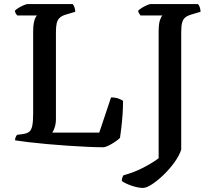

<svg xmlns="http://www.w3.org/2000/svg" viewBox="-20 -724 1052 944"><path d="M488 0Q457 0 412 -2Q367 -4 315 -7.5Q263 -11 212.5 -15.5Q162 -20 120.5 -25Q79 -30 54 -34Q54 -42 57 -49.5Q60 -57 64 -61L93 -65Q113 -68 123.5 -76Q134 -84 138.5 -105Q143 -126 143 -166V-568Q143 -596 146.5 -613Q150 -630 155 -638.5Q160 -647 162 -648H65Q61 -652 57.5 -658Q54 -664 53 -671Q59 -678 71.5 -685.5Q84 -693 97 -698.5Q110 -704 116 -704H337Q342 -700 346 -688.5Q350 -677 350 -666L306 -653Q285 -647 274 -637Q263 -627 259 -610.5Q255 -594 255 -567V-140Q255 -116 249 -98Q243 -80 237 -72H468L526 -245Q548 -245 563.5 -239Q579 -233 585 -228Q585 -195 582.5 -160Q580 -125 576.5 -95.5Q573 -66 570 -46Q562 -38 546 -27Q530 -16 513.5 -8Q497 0 488 0ZM683 200Q660 200 628.5 189.5Q597 179 579 166Q579 157 581.5 149.5Q584 142 587 138Q641 123 686 99.5Q731 76 760 54V-568Q760 -606 766.5 -625Q773 -644 779 -648H671Q667 -653 663.5 -658.5Q660 -664 659 -671Q665 -678 677.5 -685.5Q690 -693 702.5 -698.5Q715 -704 721 -704H953Q958 -700 962 -689Q966 -678 966 -666L922 -653Q904 -648 892.5 -639.5Q881 -631 876 -614.5Q871 -598 871 -567V12Q861 42 837.5 74.5Q814 107 784.5 135.5Q755 164 727.5 182Q700 200 683 200Z"/></svg>

Font: Texturina Medium 12pt Medium
Style: Regular
Weight: 500
Version: Version 1.002